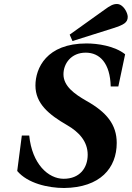

<svg xmlns="http://www.w3.org/2000/svg" viewBox="-20 -924 658 959"><path d="M328 -751 342 -719 545 -783C598 -800 618 -811 618 -840C618 -860 596 -904 564 -904C546 -904 531 -897 500 -874ZM66 -70C118 -8 221 15 300 15C481 13 563 -85 563 -210C563 -302 512 -364 412 -420C351 -455 297 -494 297 -553C297 -606 335 -661 408 -661C479 -661 530 -608 533 -492H571L605 -653C552 -695 467 -707 412 -707C212 -707 157 -583 157 -497C157 -406 225 -351 315 -299C374 -265 418 -218 418 -151C418 -85 378 -31 298 -31C221 -31 140 -105 126 -247H89Z"/></svg>

Font: Heuristica
Style: Bold Italic
Weight: 700
Italic angle: -13°
Version: Version 1.0.1